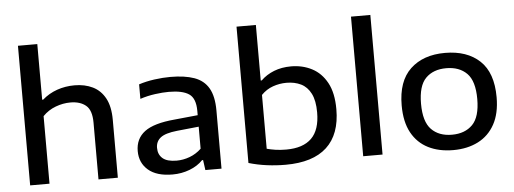

<svg xmlns="http://www.w3.org/2000/svg" viewBox="-52 -953 2961 1107"><g transform="rotate(-5 1428.5 -399.0)"><path d="M82 0V-808H194V-486H200Q237.5 -519 285.5 -535.8Q333.5 -552.5 386.5 -552.5Q446 -552.5 491.8 -530.2Q537.5 -508 563.5 -460Q589.5 -412 589.5 -334.5V0H477.5V-328.5Q477.5 -400.5 444.2 -428.2Q411 -456 354.5 -456Q311.5 -456 268.8 -440Q226 -424 194 -391V0Z M906 9Q814 9 765.5 -32.8Q717 -74.5 717 -142.5Q717 -214.5 770.5 -254.8Q824 -295 944.5 -305.5L1079.5 -319V-344Q1079.5 -416.5 1041.8 -442Q1004 -467.5 925 -467.5Q890 -467.5 845.5 -461.5Q801 -455.5 758.5 -441.5V-525.5Q799.5 -539 848.8 -545.8Q898 -552.5 941 -552.5Q1024.5 -552.5 1079.8 -532.8Q1135 -513 1162.2 -465.8Q1189.5 -418.5 1189.5 -336.5V0H1096L1088 -58.5H1082Q1051.5 -26.5 1005 -8.8Q958.5 9 906 9ZM829.5 -151.5Q829.5 -113 855.2 -90.8Q881 -68.5 936 -68.5Q974.5 -68.5 1012 -82.5Q1049.5 -96.5 1079.5 -125V-252.5L953 -239.5Q885.5 -232.5 857.5 -210.8Q829.5 -189 829.5 -151.5Z M1560 10Q1506 10 1452 3Q1398 -4 1347 -19V-808H1459V-486.5H1465Q1496.5 -517.5 1540.8 -535Q1585 -552.5 1640 -552.5Q1706 -552.5 1760.2 -524.5Q1814.5 -496.5 1846.8 -437.2Q1879 -378 1879 -284Q1879 -138.5 1798.5 -64.2Q1718 10 1560 10ZM1571 -77Q1668.5 -77 1717.8 -125.5Q1767 -174 1767 -275Q1767 -343.5 1746.2 -384.2Q1725.5 -425 1689 -442.8Q1652.5 -460.5 1605.5 -460.5Q1565 -460.5 1526.8 -447Q1488.5 -433.5 1459 -403V-91.5Q1481 -85.5 1509.2 -81.2Q1537.5 -77 1571 -77Z M2009.5 0V-808H2121.5V0Z M2530.5 10Q2448 10 2386.2 -21Q2324.5 -52 2290.2 -114.5Q2256 -177 2256 -272Q2256 -412.5 2330.2 -482.5Q2404.5 -552.5 2530.5 -552.5Q2658 -552.5 2731.8 -483.2Q2805.5 -414 2805.5 -272Q2805.5 -178.5 2771 -115.8Q2736.5 -53 2674.5 -21.5Q2612.5 10 2530.5 10ZM2530.5 -79Q2606 -79 2649.8 -123.5Q2693.5 -168 2693.5 -271.5Q2693.5 -375.5 2649.8 -419.8Q2606 -464 2530.5 -464Q2455 -464 2411.5 -420Q2368 -376 2368 -272.5Q2368 -168.5 2411.5 -123.8Q2455 -79 2530.5 -79Z"/></g></svg>

Font: Encode Sans Exp Md
Style: Regular
Weight: 500
Width: 7
Designer: Multiple Designers
Foundry: Impallari Type
Version: Version 3.002; ttfautohint (v1.8.3) -l 8 -r 50 -G 200 -x 14 